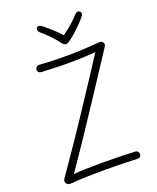

<svg xmlns="http://www.w3.org/2000/svg" viewBox="-181 -1117 1011 1236"><g transform="rotate(-20 324.0 -498.5)"><path d="M156 -725Q141 -726 134.5 -733Q128 -740 128 -748Q129 -759 135.5 -767Q142 -775 157 -774Q260 -767 362.5 -768Q465 -769 571 -779Q576 -779 582.5 -776Q589 -773 593 -767.5Q597 -762 597 -754.5Q597 -747 591 -738Q538 -657 481 -570Q424 -483 365 -393.5Q306 -304 246 -214.5Q186 -125 125 -37Q160 -40 194.5 -41Q229 -42 263.5 -42.5Q298 -43 332 -43Q385 -43 437 -41.5Q489 -40 541 -38Q557 -37 563 -29.5Q569 -22 569 -12Q569 -3 562.5 4Q556 11 541 11Q488 9 436 7.5Q384 6 330 6Q270 6 208 7.5Q146 9 81 14Q69 14 61 7Q53 0 51.5 -10Q50 -20 56 -28Q114 -112 156.5 -174Q199 -236 232 -285Q265 -334 294.5 -378.5Q324 -423 356 -472Q388 -521 428.5 -582Q469 -643 523 -727Q460 -722 397.5 -720.5Q335 -719 275 -720.5Q215 -722 156 -725ZM483 -997Q492 -1008 501.5 -1010.5Q511 -1013 520 -1005Q527 -999 526 -990Q525 -981 517 -971Q500 -950 477.5 -927.5Q455 -905 432 -884.5Q409 -864 388 -850Q382 -845 376 -842.5Q370 -840 363 -840Q357 -840 352 -843.5Q347 -847 341 -853Q317 -886 288.5 -915.5Q260 -945 231 -969Q221 -978 219.5 -988Q218 -998 224 -1004Q231 -1011 240 -1010Q249 -1009 261 -1000Q289 -976 316.5 -952Q344 -928 369 -899Q386 -910 408.5 -928Q431 -946 451 -965Q471 -984 483 -997Z"/></g></svg>

Font: Playpen Sans ExtraLight
Style: Regular
Weight: 250
Designer: Laura Meseguer, Veronika Burian, José Scaglione
Foundry: TypeTogether
Version: Version 1.001